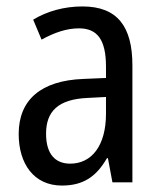

<svg xmlns="http://www.w3.org/2000/svg" viewBox="-20 -566 500 596"><path d="M236 -546C179 -546 126 -531 83 -505L109 -443C149 -465 187 -478 225 -478C282 -478 309 -443 309 -359V-324L239 -321C107 -316 38 -256 38 -150C38 -58 85 10 172 10C239 10 279 -18 312 -75H315L329 0H391V-363C391 -483 345 -546 236 -546ZM252 -262 309 -265V-213C309 -113 264 -58 198 -58C152 -58 123 -87 123 -151C123 -220 160 -258 252 -262Z"/></svg>

Font: Noto Sans Kannada Condensed
Style: Regular
Weight: 400
Width: 3
Designer: Jelle Bosma - Monotype Design Team
Foundry: Monotype Imaging Inc.
Version: Version 2.005